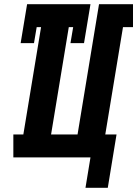

<svg xmlns="http://www.w3.org/2000/svg" viewBox="-20 -755 658 921"><path d="M390 146 414 0H44V-110H92L177 -625H156L143 -548H79L110 -735H414L383 -548H318L331 -625H310L225 -110H352L455 -735H618V-625H570L485 -110H539L497 146Z"/></svg>

Font: Iosevka Curly Slab XBdEx
Style: Italic
Weight: 800
Width: 7
Italic angle: -9°
Monospace: yes
Designer: Belleve Invis
Foundry: Belleve Invis
Version: Version 11.1.0; ttfautohint (v1.8.3)